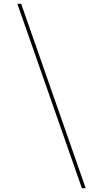

<svg xmlns="http://www.w3.org/2000/svg" viewBox="-20 -843 540 1006"><path d="M409 143 71 -823H91L429 143Z"/></svg>

Font: Iosevka SS04 Thin
Style: Regular
Weight: 100
Monospace: yes
Designer: Belleve Invis
Foundry: Belleve Invis
Version: Version 19.0.0; ttfautohint (v1.8.4)